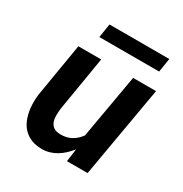

<svg xmlns="http://www.w3.org/2000/svg" viewBox="-166 -827 918 964"><g transform="rotate(30 293.5 -345.5)"><path d="M360.8 -74.7Q346.2 -56.2 329.6 -40.5Q313 -24.9 293.9 -13.4Q274.9 -2 253.2 4.4Q231.4 10.7 207.5 10.3Q175.3 9.8 151.1 0.5Q127 -8.8 109.4 -24.9Q91.8 -41 80.8 -62.5Q69.8 -84 64 -108.9Q58.1 -133.8 57.4 -161.1Q56.6 -188.5 59.6 -215.8L111.8 -528.3H244.1L191.9 -214.4Q189.5 -193.8 189.2 -173.6Q189 -153.3 194.6 -137.2Q200.2 -121.1 213.9 -110.8Q227.5 -100.6 252.9 -100.1Q288.6 -99.1 316.2 -114Q343.8 -128.9 364.3 -157.2L429.2 -528.3H562L470.2 0H350.6ZM526.4 -621.1H179.7L192.4 -701.2H539.1Z"/></g></svg>

Font: Roboto Mono
Style: Bold Italic
Weight: 700
Designer: Google
Version: Version 2.000985; 2015; ttfautohint (v1.3)